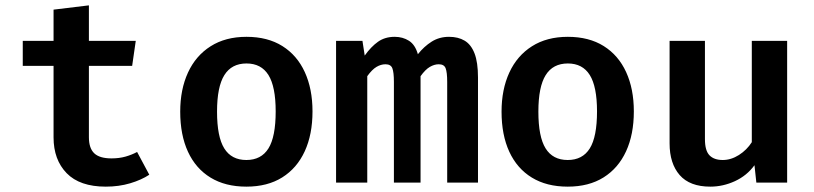

<svg xmlns="http://www.w3.org/2000/svg" viewBox="-20 -682 3040 717"><path d="M537.5 -29.5Q508 -10 466 2.5Q424 15 375 15Q278 15 229 -35.2Q180 -85.5 180 -169V-436H65V-529.5H180V-646L312 -662V-529.5H487L473.5 -436H312V-169.5Q312 -128.5 332 -109.5Q352 -90.5 396.5 -90.5Q425 -90.5 448.8 -97.2Q472.5 -104 492 -114.5Z M900.5 -544.5Q979.5 -544.5 1034.5 -510Q1089.5 -475.5 1118.2 -412.8Q1147 -350 1147 -266Q1147 -180 1118 -117Q1089 -54 1034 -19.5Q979 15 900 15Q821.5 15 766.2 -18.8Q711 -52.5 682 -115.2Q653 -178 653 -265Q653 -348 682 -411Q711 -474 766.5 -509.2Q822 -544.5 900.5 -544.5ZM900.5 -445Q845 -445 817.8 -401.5Q790.5 -358 790.5 -265Q790.5 -171 817.5 -127.8Q844.5 -84.5 900 -84.5Q955.5 -84.5 982.5 -127.8Q1009.5 -171 1009.5 -266Q1009.5 -358.5 982.5 -401.8Q955.5 -445 900.5 -445Z M1657 -544.5Q1691 -544.5 1715 -530.2Q1739 -516 1752 -482.8Q1765 -449.5 1765 -392.5V0H1650V-376Q1650 -412 1644.2 -427Q1638.5 -442 1618.5 -442Q1602 -442 1585.2 -432.2Q1568.5 -422.5 1550.5 -397.5V0H1451V-376Q1451 -412 1445.2 -427Q1439.5 -442 1419.5 -442Q1402.5 -442 1386 -432.2Q1369.5 -422.5 1351.5 -397.5V0H1235V-529.5H1333.5L1342 -474.5Q1365.5 -507.5 1391.5 -526Q1417.5 -544.5 1454 -544.5Q1484 -544.5 1507.2 -529.8Q1530.5 -515 1540.5 -479.5Q1563.5 -508.5 1592 -526.5Q1620.5 -544.5 1657 -544.5Z M2100.5 -544.5Q2179.5 -544.5 2234.5 -510Q2289.5 -475.5 2318.2 -412.8Q2347 -350 2347 -266Q2347 -180 2318 -117Q2289 -54 2234 -19.5Q2179 15 2100 15Q2021.5 15 1966.2 -18.8Q1911 -52.5 1882 -115.2Q1853 -178 1853 -265Q1853 -348 1882 -411Q1911 -474 1966.5 -509.2Q2022 -544.5 2100.5 -544.5ZM2100.5 -445Q2045 -445 2017.8 -401.5Q1990.5 -358 1990.5 -265Q1990.5 -171 2017.5 -127.8Q2044.5 -84.5 2100 -84.5Q2155.5 -84.5 2182.5 -127.8Q2209.5 -171 2209.5 -266Q2209.5 -358.5 2182.5 -401.8Q2155.5 -445 2100.5 -445Z M2612.5 -529.5V-162.5Q2612.5 -119.5 2629.5 -102Q2646.5 -84.5 2679 -84.5Q2710 -84.5 2739.5 -103.2Q2769 -122 2787.5 -151V-529.5H2919.5V0H2804.5L2797.5 -65Q2769 -26 2724.5 -5.5Q2680 15 2632.5 15Q2556 15 2518.2 -28.2Q2480.5 -71.5 2480.5 -146.5V-529.5Z"/></svg>

Font: Fira Code Light SemiBold
Style: Regular
Weight: 600
Monospace: yes
Version: Version 5.002